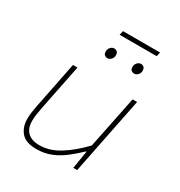

<svg xmlns="http://www.w3.org/2000/svg" viewBox="-183 -895 965 1032"><g transform="rotate(30 300.0 -379.0)"><path d="M193 12Q126 12 98 -21.5Q70 -55 70 -104Q70 -128 73 -147.5Q76 -167 80 -188L138 -478H166L108 -190Q104 -168 101 -148.5Q98 -129 98 -108Q98 -63 123 -38.5Q148 -14 196 -14Q259 -14 320 -52Q381 -90 442 -154L508 -478H536L440 0H416L434 -110H430Q397 -78 361 -50Q325 -22 284 -5Q243 12 193 12ZM280 -602Q268 -602 261 -609Q254 -616 254 -628Q254 -645 264 -655.5Q274 -666 286 -666Q298 -666 305 -659Q312 -652 312 -638Q312 -623 302 -612.5Q292 -602 280 -602ZM446 -602Q434 -602 427 -609Q420 -616 420 -628Q420 -645 430 -655.5Q440 -666 452 -666Q464 -666 471 -659Q478 -652 478 -638Q478 -623 468 -612.5Q458 -602 446 -602ZM274 -744 280 -770H510L504 -744Z"/></g></svg>

Font: SourceCodeVF
Style: Italic
Weight: 200
Italic angle: -11°
Monospace: yes
Designer: Paul D. Hunt, Teo Tuominen
Foundry: Adobe
Version: Version 1.026;hotconv 1.1.0;makeotfexe 2.6.0